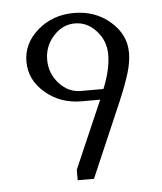

<svg xmlns="http://www.w3.org/2000/svg" viewBox="-43 -551 498 589"><g transform="rotate(-5 206.0 -256.0)"><path d="M363.8 -376Q363.8 -347.2 353.5 -313.5Q343.3 -279.8 321.8 -229L223.1 0H172.9V-32.2L263.2 -240.2H206.1Q140.6 -240.2 94.2 -280Q47.9 -319.8 47.9 -376Q47.9 -432.1 94.2 -472.2Q140.6 -512.2 206.1 -512.2Q271.5 -512.2 317.6 -472.2Q363.8 -432.1 363.8 -376ZM206.1 -272H275.9Q299.8 -330.1 299.8 -376Q299.8 -418 272 -449Q244.1 -480 206.1 -480Q168 -480 139.9 -449Q111.8 -418 111.8 -376Q111.8 -334 139.9 -303Q168 -272 206.1 -272Z"/></g></svg>

Font: Gawaa
Style: Regular
Weight: 400
Designer: T. Christopher White
Version: Version 1.0